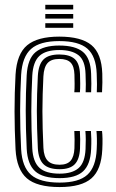

<svg xmlns="http://www.w3.org/2000/svg" viewBox="-20 -759 477 788"><path d="M224.6 8.7Q131.6 8.7 90 -27.4Q48.5 -63.5 43.8 -145.9Q41.8 -186.1 40.8 -225Q39.7 -263.8 39.7 -301.7Q39.7 -339.6 40.7 -377.3Q41.7 -414.9 43.8 -452.9Q48.9 -537.9 91.5 -573.3Q134.1 -608.7 223.2 -608.7Q313.5 -608.7 355.2 -574Q396.9 -539.4 399.8 -457.3Q400.2 -441.5 400.2 -420.9Q400.1 -400.3 398.8 -380.4H377.3Q378.1 -393.7 378 -413.2Q377.9 -432.7 376.9 -456.5Q374.2 -528.2 338.6 -559.3Q302.9 -590.4 223.2 -590.4Q144 -590.4 107.6 -558.2Q71.1 -526 66.7 -451.7Q64.7 -415.3 63.7 -378.7Q62.6 -342.1 62.6 -304.5Q62.5 -267 63.6 -227.8Q64.7 -188.6 66.7 -146.7Q70.7 -73.5 107.5 -41.5Q144.2 -9.6 224.6 -9.6Q303.1 -9.6 338.3 -41.5Q373.6 -73.5 376.9 -146.4Q378.2 -170.5 377.7 -189.5Q377.3 -208.5 375.9 -221.4H398.7Q400.3 -209.4 400.7 -189Q401 -168.5 399.8 -145.4Q396.1 -62.8 355.4 -27.1Q314.7 8.7 224.6 8.7ZM224.6 -27.9Q155.1 -27.9 124 -56.4Q92.9 -85 89.6 -148.1Q87.6 -190.3 86.6 -229.1Q85.6 -267.9 85.6 -304.6Q85.5 -341.3 86.6 -377.3Q87.6 -413.3 89.5 -449.8Q93.4 -518.4 126.3 -545.3Q159.2 -572.1 223.2 -572.1Q289 -572.1 320.4 -545.9Q351.9 -519.7 354 -455.8Q354.8 -434.1 354.9 -415.1Q355 -396.1 354 -380.4H331.5Q332.3 -394.2 332.2 -413.2Q332.1 -432.1 331.1 -455.3Q329.4 -511.1 302.2 -532.4Q275 -553.7 223.2 -553.7Q168.1 -553.7 141.9 -529.7Q115.7 -505.7 112.4 -448.5Q110.5 -410.8 109.5 -374.6Q108.4 -338.3 108.5 -301.9Q108.5 -265.4 109.5 -227.8Q110.5 -190.2 112.4 -150Q115.4 -95 141.5 -70.7Q167.5 -46.3 224.6 -46.3Q276.4 -46.3 302.5 -69.1Q328.6 -91.8 331.1 -147.3Q332.1 -168 332 -186.6Q331.9 -205.3 330.4 -221.4H353.2Q354.5 -206.9 354.8 -188.2Q355.1 -169.5 354 -146.7Q351.2 -83.9 321.1 -55.9Q291 -27.9 224.6 -27.9ZM224.6 -64.6Q179.2 -64.6 158.4 -85.2Q137.7 -105.8 135.3 -150.9Q133.3 -192.9 132.3 -230.4Q131.2 -267.8 131.2 -303.1Q131.2 -338.3 132.3 -373.8Q133.3 -409.2 135.3 -447.4Q138.1 -494.6 158.5 -515Q179 -535.4 223.2 -535.4Q265.3 -535.4 286.1 -517.3Q306.9 -499.2 308.4 -453.2Q308.9 -437 309.2 -416.5Q309.4 -396.1 308 -380.4H285Q286.4 -396.2 286.2 -415.1Q286 -434.1 285.5 -452.7Q284.5 -486.8 270.1 -501.9Q255.7 -517.1 223.2 -517.1Q190.4 -517.1 175.3 -500.3Q160.2 -483.5 158.1 -445.7Q156.2 -408.3 155.2 -373.1Q154.1 -337.9 154.1 -302.6Q154.1 -267.3 155.2 -230.2Q156.2 -193.2 158.2 -152.1Q160 -116.2 175.6 -99.6Q191.1 -82.9 224.6 -82.9Q255.7 -82.9 269.9 -99.5Q284 -116.1 285.5 -150.2Q286.2 -167.4 286.1 -185.9Q286.1 -204.5 285 -221.4H307.8Q308.9 -207.1 309.1 -187.5Q309.2 -167.8 308.4 -149.3Q306.4 -105.1 286.8 -84.9Q267.2 -64.6 224.6 -64.6ZM165.9 -720.4V-739.2H280.5V-720.4ZM165.9 -645V-663.8H280.5V-645ZM165.9 -682.7V-701.5H280.5V-682.7Z"/></svg>

Font: Big Shoulders Inline Text Thin
Style: Regular
Weight: 100
Designer: Patric King
Foundry: XO Type Co
Version: Version 2.002